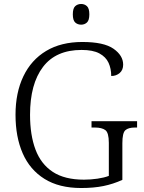

<svg xmlns="http://www.w3.org/2000/svg" viewBox="-20 -935 722 965"><path d="M388 10Q277 10 203.5 -36Q130 -82 94 -164.5Q58 -247 58 -358Q58 -469 97.5 -551.5Q137 -634 212 -679Q287 -724 394 -724Q502 -724 550.5 -690Q599 -656 599 -610Q599 -583 581.5 -568Q564 -553 539 -553Q539 -590 525.5 -619.5Q512 -649 479.5 -666.5Q447 -684 390 -684Q261 -684 196 -598.5Q131 -513 131 -358Q131 -256 158.5 -183Q186 -110 245.5 -71Q305 -32 402 -32Q436 -32 470 -37Q504 -42 527 -51V-217Q527 -268 509.5 -281Q492 -294 457 -294H440V-326H669V-294H658Q625 -294 610 -280.5Q595 -267 595 -215V-31Q549 -10 500 0Q451 10 388 10ZM388 -811Q370 -811 358 -822Q346 -833 346 -863Q346 -893 358 -904Q370 -915 388 -915Q405 -915 417 -904Q429 -893 429 -863Q429 -833 417 -822Q405 -811 388 -811Z"/></svg>

Font: Noto Serif Gurmukhi Light
Style: Regular
Weight: 300
Designer: Vaibhav Singh and the Monotype Design Team
Foundry: Monotype Imaging Inc.
Version: Version 2.004; ttfautohint (v1.8.4.7-5d5b)